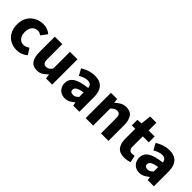

<svg xmlns="http://www.w3.org/2000/svg" viewBox="182 -1649 2663 2663"><g transform="rotate(45 1513.0 -318.0)"><path d="M284 12Q214 12 157.5 -18.5Q101 -49 68.5 -107.5Q36 -166 36 -248Q36 -330 72 -388.5Q108 -447 167 -477.5Q226 -508 294 -508Q340 -508 376.5 -493.5Q413 -479 439 -455L370 -364Q356 -376 340 -383Q324 -390 302 -390Q268 -390 242 -372.5Q216 -355 201.5 -323Q187 -291 187 -248Q187 -205 201.5 -173Q216 -141 241.5 -124Q267 -107 299 -107Q324 -107 346 -116Q368 -125 387 -140L445 -49Q414 -21 372 -4.5Q330 12 284 12Z M682 12Q601 12 564.5 -41.5Q528 -95 528 -188V-496H675V-207Q675 -153 690 -133Q705 -113 736 -113Q764 -113 784 -125.5Q804 -138 825 -168V-496H972V0H852L841 -69H838Q806 -32 769.5 -10Q733 12 682 12Z M1227 12Q1182 12 1148.5 -8Q1115 -28 1097 -62Q1079 -96 1079 -138Q1079 -216 1145 -260Q1211 -304 1358 -320Q1357 -341 1348.5 -357Q1340 -373 1323.5 -382Q1307 -391 1280 -391Q1249 -391 1217 -379.5Q1185 -368 1148 -348L1096 -443Q1128 -462 1162 -477Q1196 -492 1232.5 -500Q1269 -508 1308 -508Q1372 -508 1416 -483.5Q1460 -459 1482.5 -409.5Q1505 -360 1505 -284V0H1385L1375 -51H1371Q1340 -24 1304.5 -6Q1269 12 1227 12ZM1277 -102Q1302 -102 1320.5 -113.5Q1339 -125 1358 -144V-231Q1306 -224 1276 -212Q1246 -200 1233 -184Q1220 -168 1220 -149Q1220 -126 1235.5 -114Q1251 -102 1277 -102Z M1629 0V-496H1749L1759 -433H1763Q1794 -464 1833 -486Q1872 -508 1922 -508Q2004 -508 2040 -454.5Q2076 -401 2076 -308V0H1929V-289Q1929 -343 1914.5 -363Q1900 -383 1867 -383Q1840 -383 1820 -370.5Q1800 -358 1776 -335V0Z M2392 11Q2300 11 2260 -42Q2220 -95 2220 -181V-381H2153V-490L2229 -496L2246 -648H2368V-496H2486V-381H2368V-183Q2368 -141 2385.5 -122.5Q2403 -104 2432 -104Q2444 -104 2456.5 -106Q2469 -108 2479 -112L2502 -9Q2483 -1 2455 5Q2427 11 2392 11Z M2689 12Q2644 12 2610.5 -8Q2577 -28 2559 -62Q2541 -96 2541 -138Q2541 -216 2607 -260Q2673 -304 2820 -320Q2819 -341 2810.5 -357Q2802 -373 2785.5 -382Q2769 -391 2742 -391Q2711 -391 2679 -379.5Q2647 -368 2610 -348L2558 -443Q2590 -462 2624 -477Q2658 -492 2694.5 -500Q2731 -508 2770 -508Q2834 -508 2878 -483.5Q2922 -459 2944.5 -409.5Q2967 -360 2967 -284V0H2847L2837 -51H2833Q2802 -24 2766.5 -6Q2731 12 2689 12ZM2739 -102Q2764 -102 2782.5 -113.5Q2801 -125 2820 -144V-231Q2768 -224 2738 -212Q2708 -200 2695 -184Q2682 -168 2682 -149Q2682 -126 2697.5 -114Q2713 -102 2739 -102Z"/></g></svg>

Font: Mada
Style: Bold
Weight: 700
Designer: Khaled Hosny
Version: Version 1.5